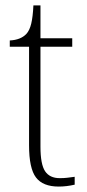

<svg xmlns="http://www.w3.org/2000/svg" viewBox="-20 -677 319 707"><path d="M196 10Q138 10 112.5 -23.5Q87 -57 87 -142V-505H16V-528Q56 -530 77 -552Q89 -565 95 -590Q101 -615 103 -657H129V-536H246V-505H129V-137Q129 -72 146 -46.5Q163 -21 200 -21Q216 -21 228 -22.5Q240 -24 255 -26V3Q225 10 196 10Z"/></svg>

Font: Noto Serif Georgian SemiCondensed ExtraLight
Style: Regular
Weight: 200
Width: 4
Designer: Monotype Design Team, Akaki Razmadze
Foundry: Google LLC
Version: Version 2.003; ttfautohint (v1.8.4.7-5d5b)